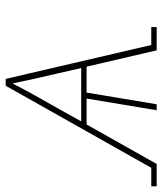

<svg xmlns="http://www.w3.org/2000/svg" viewBox="-2 -602 570 674"><g transform="rotate(-90 283.0 -265.0)"><path d="M-34 0V-19H31L319 -530H343L462 -19H525V0H443V-1L386 -246H295L254 0H233L274 -246H183L45 -1V0ZM194 -265H381L361 -353Q352 -391 343.5 -429Q335 -467 327 -506Q307 -467 286 -429Q265 -391 243 -353Z"/></g></svg>

Font: Iosevka Slab ThExObl
Style: Regular
Weight: 100
Width: 7
Italic angle: -9°
Monospace: yes
Designer: Belleve Invis
Foundry: Belleve Invis
Version: Version 11.1.1; ttfautohint (v1.8.3)